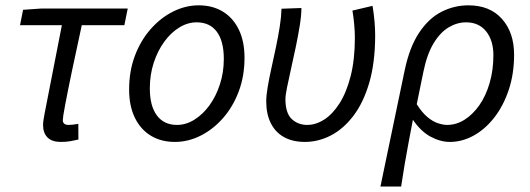

<svg xmlns="http://www.w3.org/2000/svg" viewBox="-20 -518 1980 717"><path d="M206.8 12Q174.3 12 157.6 -4.5Q140.8 -21.1 140.8 -51.2Q140.8 -59.9 142.5 -70.2Q144.2 -80.5 146.3 -92.7L211.1 -424H54.8L66.2 -481.4L133.2 -486.1H457L444.4 -424H285.4Q264.4 -328.4 248.5 -251.8Q232.5 -175.1 223.5 -127.3Q214.5 -79.6 214.5 -70Q214.5 -60 220.3 -55.8Q226.1 -51.5 234.8 -51.5Q244.1 -51.5 251.6 -52.4Q259 -53.3 272.5 -55.5L272.8 3.1Q258.1 6.4 242.9 9.2Q227.8 12 206.8 12Z M633.1 12Q581.3 12 542.9 -11.5Q504.6 -34.9 483.4 -78.8Q462.2 -122.6 462.2 -183.4Q462.2 -252.6 483.8 -309.9Q505.5 -367.3 542.7 -409.4Q579.9 -451.6 626.3 -474.8Q672.7 -498.1 722.2 -498.1Q773.9 -498.1 812.3 -474.6Q850.7 -451.2 871.9 -407.3Q893.1 -363.5 893.1 -302.7Q893.1 -233.5 871.4 -176.2Q849.8 -118.8 812.6 -76.7Q775.4 -34.5 729 -11.3Q682.6 12 633.1 12ZM641 -51.5Q674.4 -51.5 705.7 -70.9Q737 -90.3 761.8 -124.1Q786.5 -158 801.1 -202.7Q815.8 -247.5 815.8 -298.2Q815.8 -364.6 789.6 -399.6Q763.5 -434.6 714.3 -434.6Q680.9 -434.6 649.6 -415.4Q618.2 -396.2 593.5 -362.3Q568.8 -328.5 554.1 -283.7Q539.5 -239 539.5 -187.9Q539.5 -122.4 565.8 -87Q592.1 -51.5 641 -51.5Z M1118.6 12Q1073.1 12 1040.7 -5.9Q1008.3 -23.9 991.3 -58Q974.2 -92.1 974.2 -139.8Q974.2 -161.2 979.7 -193.4Q985.1 -225.5 993.6 -263.8Q1002 -302.1 1010.5 -341.9Q1018.9 -381.7 1024.7 -418.7Q1030.5 -455.6 1031.3 -485.4L1105.6 -488.1Q1105.6 -460.7 1099.5 -422.9Q1093.4 -385.2 1084.6 -342.9Q1075.8 -300.6 1066.9 -261.4Q1058.1 -222.2 1052 -192Q1045.9 -161.7 1045.9 -148Q1045.9 -95.7 1069.4 -73.6Q1093 -51.5 1127.2 -51.5Q1159.4 -51.5 1190.7 -71.5Q1222 -91.5 1247.9 -132Q1273.8 -172.5 1289.5 -233.9Q1305.2 -295.3 1305.2 -377.6Q1305.2 -400.1 1302.6 -428.5Q1300 -457 1296.1 -478.5L1371.2 -496.1Q1376.2 -466.7 1378.6 -438Q1381 -409.4 1381 -386.9Q1381 -284.6 1359.1 -209.5Q1337.1 -134.3 1299.7 -85.4Q1262.3 -36.4 1215.6 -12.2Q1168.8 12 1118.6 12Z M1400.7 178.5 1491 -254.4Q1509.1 -341.7 1545 -395.6Q1580.8 -449.4 1628.4 -473.8Q1676.1 -498.1 1729.2 -498.1Q1809.5 -498.1 1854.7 -447.2Q1899.8 -396.4 1899.8 -314.1Q1899.8 -241.8 1879.7 -182Q1859.6 -122.1 1825.4 -78.5Q1791.1 -34.8 1748.3 -11.4Q1705.5 12 1660.3 12Q1624.6 12 1588.4 -7.4Q1552.1 -26.7 1521.9 -70.7Q1513 -24.2 1505.6 15.3Q1498.2 54.8 1491.5 93.8Q1484.8 132.8 1478 178.5ZM1649.8 -51.5Q1683.8 -51.5 1714.6 -70.8Q1745.3 -90.1 1769.9 -124.9Q1794.4 -159.8 1808.4 -207.8Q1822.5 -255.7 1822.5 -312.1Q1822.5 -366.6 1795.6 -400.6Q1768.6 -434.6 1720.2 -434.6Q1687.3 -434.6 1655.7 -416Q1624.1 -397.3 1599.2 -356.3Q1574.3 -315.3 1560.9 -248.9L1536.3 -129Q1555.8 -97.8 1576 -81Q1596.1 -64.2 1615.4 -57.9Q1634.7 -51.5 1649.8 -51.5Z"/></svg>

Font: Source Sans Variable
Style: Italic
Weight: 200
Italic angle: -11°
Designer: Paul D. Hunt
Foundry: Adobe Systems Incorporated
Version: Version 3.006;hotconv 1.0.111;makeotfexe 2.5.65597